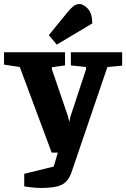

<svg xmlns="http://www.w3.org/2000/svg" viewBox="-42 -756 625 951"><path d="M164 175Q142 175 118 172.5Q94 170 78 167V105L224 69L259 -49L314 0H214L56 -424L-22 -436V-497H280V-432L215 -423V-413L295 -179L301 -152L307 -179L384 -412V-424L309 -432V-497H563V-431L490 -424L312 98Q296 143 264 159Q232 175 164 175ZM239 -535 200 -582 292 -695Q303 -709 317.5 -722Q332 -735 350 -736Q370 -737 392.5 -713.5Q415 -690 415 -640Z"/></svg>

Font: Faustina ExtraBold
Style: Regular
Weight: 800
Designer: Alfonso Garcia
Foundry: http://www.omnibus-type.com
Version: Version 1.200